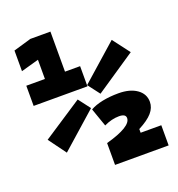

<svg xmlns="http://www.w3.org/2000/svg" viewBox="-127 -798 839 904"><g transform="rotate(-20 293.0 -346.0)"><path d="M296.4 0.5V-108.9Q425.3 -144.5 425.3 -187.5Q425.3 -208.5 391.6 -208.5Q355 -208.5 316.4 -189.9L284.2 -281.7Q308.6 -295.9 345.7 -303.5Q382.8 -311 426.3 -311Q483.4 -311 517.8 -286.9Q552.2 -262.7 552.2 -222.7Q552.2 -193.4 530.5 -168.5Q508.8 -143.6 461.4 -119.1V-100.6H564.9V0.5ZM31.2 -391.6V-492.7H124.5V-588.9L35.6 -564V-667.5L124.5 -693.4H225.1V-492.7H300.8V-391.6ZM346.7 -337.9 301.3 -397.5 482.9 -558.1 547.4 -473.1ZM103 -131.3 38.6 -219.2 236.3 -349.1 281.7 -289.6Z"/></g></svg>

Font: Cascadia Code NF
Style: Bold
Weight: 700
Monospace: yes
Designer: Aaron Bell
Foundry: Saja Typeworks
Version: Version 2404.023; ttfautohint (v1.8.4)